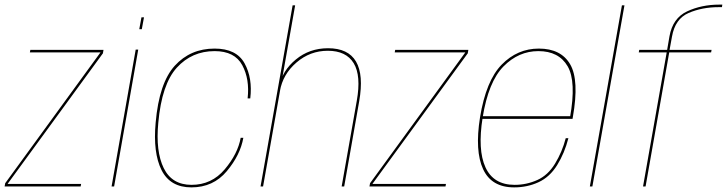

<svg xmlns="http://www.w3.org/2000/svg" viewBox="-38 -808 3150 832"><path d="M-18 0H311.5L313.5 -11H-4.5V-12L408 -577L410.5 -592H93.5L91.5 -581H397.5L-15.5 -14Z M445.5 0H456.5L561 -593H550ZM575 -733 565.5 -681.5H576.5L586 -733Z M791.5 4Q886 4 944.8 -66.2Q1003.5 -136.5 1016.5 -211H1005Q992.5 -141.5 935.8 -74.2Q879 -7 792 -7Q707 -7 671.5 -79.5Q636 -152 648 -276.5Q663 -443 728.2 -514.8Q793.5 -586.5 892 -586.5Q979 -586.5 1011.8 -525.5Q1044.5 -464.5 1035 -381.5H1046.5Q1057 -469.5 1021.8 -533.5Q986.5 -597.5 892 -597.5Q787 -597.5 719.2 -523Q651.5 -448.5 636.5 -276.5Q624.5 -146 662 -71Q699.5 4 791.5 4Z M1091 0H1102L1241 -785H1230ZM1442.5 0H1453.5L1518.5 -369Q1538.5 -483.5 1504.8 -541.2Q1471 -599 1383.5 -599Q1303 -599 1244 -550.2Q1185 -501.5 1173.5 -436.5L1175 -413.5Q1187.5 -486 1246.5 -537Q1305.5 -588 1382.5 -588Q1462 -588 1494.8 -534Q1527.5 -480 1508 -371Z M1563 0H1892.5L1894.5 -11H1576.5V-12L1989 -577L1991.5 -592H1674.5L1672.5 -581H1978.5L1565.5 -14Z M2190 4 2192 -7Q2100.5 -7 2065.8 -82.8Q2031 -158.5 2053.5 -299Q2078.5 -454 2143.8 -520.2Q2209 -586.5 2295 -586.5Q2383.5 -586.5 2421.8 -520.8Q2460 -455 2432 -299L2438 -304.5H2049.5L2047.5 -293H2443Q2444 -298 2444.5 -301.5Q2472.5 -461 2432.8 -529.2Q2393 -597.5 2297 -597.5Q2204 -597.5 2136 -528Q2068 -458.5 2042 -299Q2019 -153.5 2055.5 -74.8Q2092 4 2190 4ZM2192 -7 2190 4Q2247 4 2295.8 -18.5Q2344.5 -41 2376.5 -92.8Q2408.5 -144.5 2425 -209H2413.5Q2398 -149.5 2367.2 -99Q2336.5 -48.5 2290 -27.8Q2243.5 -7 2192 -7Z M2518 0H2529L2668 -785H2657Z M2748.5 0H2759.5L2862 -581H3043.5L3045.5 -592H2863.5L2874 -649.5Q2887.5 -726.5 2946 -751.8Q3004.5 -777 3076.5 -777H3090.5L3092 -788H3079Q3002 -788 2939.5 -758.8Q2877 -729.5 2863 -650.5L2853 -592H2732L2730 -581H2851Z"/></svg>

Font: Anybody UltraCondensed Thin Thin
Style: Italic
Weight: 250
Italic angle: -10°
Version: Version 1.111